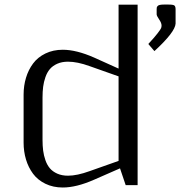

<svg xmlns="http://www.w3.org/2000/svg" viewBox="-20 -812 832 842"><path d="M750 -771V-708.5Q748 -671.4 657.2 -587.9L630.4 -619.1Q657.7 -648.4 671.1 -666Q684.6 -683.6 686.5 -688.7Q688.5 -693.8 688.5 -700.2Q688.5 -711.4 677.7 -727.1Q667 -742.7 667 -749V-771Q667 -776.4 667.5 -778.8Q668 -781.2 670.7 -784.9Q673.3 -788.6 680.2 -790.3Q687 -792 698.2 -792H718.8Q740.2 -792 745.1 -787.6Q750 -783.2 750 -771ZM506.3 -73.7 392.6 -23.9Q314.9 10.3 255.4 10.3Q212.9 10.3 179.2 -6.1Q145.5 -22.5 125 -50Q104.5 -77.6 94 -112.5Q83.5 -147.5 83.5 -186.5V-397Q83.5 -436 94 -470.9Q104.5 -505.9 125 -533.4Q145.5 -561 179.2 -577.4Q212.9 -593.8 255.4 -593.8Q314.9 -593.8 392.6 -559.6L500 -511.2V-791.5H583.5V0H531.2ZM500 -106.4V-477.1L373 -522Q319.3 -541.5 278.3 -541.5Q251.5 -541.5 231.2 -532.5Q210.9 -523.4 198.7 -509Q186.5 -494.6 179.2 -473.6Q171.9 -452.6 169.2 -431.4Q166.5 -410.2 166.5 -384.3V-198.7Q166.5 -172.9 169.2 -151.6Q171.9 -130.4 179.2 -109.4Q186.5 -88.4 198.7 -74Q210.9 -59.6 231.2 -50.5Q251.5 -41.5 278.3 -41.5Q317.9 -41.5 373 -61.5Z"/></svg>

Font: Resagnicto
Style: Regular
Weight: 500
Version: Version 0.9991